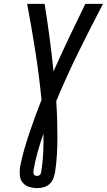

<svg xmlns="http://www.w3.org/2000/svg" viewBox="-20 -755 551 990"><path d="M172 215Q151 215 131 209Q111 203 98 188Q85 173 82.5 152Q80 131 83 109Q91 65 103.5 21Q116 -23 130.5 -66.5Q145 -110 161 -153.5Q177 -197 194 -240Q182 -365 162.5 -489Q143 -613 120 -735H210Q224 -649 235.5 -562Q247 -475 256 -387Q295 -475 336.5 -562Q378 -649 420 -735H511Q446 -611 384.5 -486Q323 -361 270 -234Q273 -189 274.5 -143.5Q276 -98 276 -52Q276 -6 273.5 40.5Q271 87 264 133Q261 150 254.5 166Q248 182 235 194Q222 206 205 210.5Q188 215 172 215ZM172 152Q176 152 180.5 150Q185 148 187.5 144.5Q190 141 191.5 136.5Q193 132 193 128Q201 79 203 30.5Q205 -18 204 -66Q188 -20 174.5 27.5Q161 75 153 122Q152 128 152 133.5Q152 139 154.5 143.5Q157 148 161.5 150Q166 152 172 152Z"/></svg>

Font: Iosevka SS04 Medium
Style: Italic
Weight: 500
Italic angle: -9°
Monospace: yes
Designer: Belleve Invis
Foundry: Belleve Invis
Version: Version 19.0.0; ttfautohint (v1.8.4)